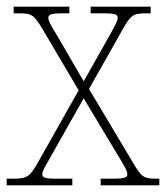

<svg xmlns="http://www.w3.org/2000/svg" viewBox="-22 -556 498 576"><path d="M-2 0H195V-20H145C110 -20 105 -24 105 -34C105 -44 117 -62 133 -91L229 -261L330 -93C348 -63 360 -44 360 -34C360 -25 356 -20 318 -20H280V0H456V-20H446C409 -20 402 -25 377 -68L245 -289L346 -468C371 -512 378 -516 419 -516H430V-536H250V-516H290C328 -516 331 -511 331 -502C331 -492 319 -472 303 -443L229 -312L153 -443C135 -473 123 -492 123 -502C123 -511 127 -516 165 -516H186V-536H19V-516H35C74 -516 80 -511 106 -468L214 -285L92 -69C67 -25 59 -20 17 -20H-2Z"/></svg>

Font: Noto Serif SemiCondensed Thin
Style: Regular
Weight: 100
Width: 4
Designer: Monotype Design Team
Foundry: Monotype Imaging Inc.
Version: Version 2.015